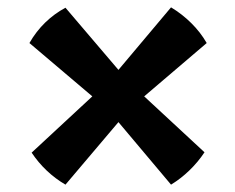

<svg xmlns="http://www.w3.org/2000/svg" viewBox="-20 -536 640 522"><path d="M158 -515 302 -346 445 -516Q475 -498 500 -473.2Q525 -448.5 542 -419L372 -274L536 -122Q518.5 -95.5 495.2 -73Q472 -50.5 445 -34L302 -204L158 -34Q102.5 -66.5 66 -121L231 -274L60 -419Q78 -450.5 103 -474.8Q128 -499 158 -515Z"/></svg>

Font: JuliaMono Black
Style: Regular
Weight: 900
Monospace: yes
Designer: cormullion
Foundry: corm
Version: Version 0.054; ttfautohint (v1.8.4)